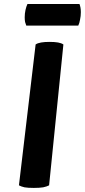

<svg xmlns="http://www.w3.org/2000/svg" viewBox="-20 -921 418 945"><path d="M365.2 -794.9Q371.1 -806.6 374 -824.2Q377.9 -841.8 377.9 -861.3Q377.9 -874 376 -883.8Q374 -894.5 371.1 -901.4Q286.1 -901.4 115.2 -901.4Q109.4 -889.6 105.5 -872.1Q101.6 -854.5 101.6 -835.9Q101.6 -822.3 103.5 -812.5Q106.4 -801.8 109.4 -794.9Q194.3 -794.9 365.2 -794.9ZM73.2 -8.8Q84 -2.9 100.6 1Q117.2 3.9 146.5 3.9Q174.8 3.9 192.4 1Q210.9 -2.9 221.7 -8.8Q245.1 -240.2 292 -702.1Q282.2 -709 265.6 -711.9Q249 -714.8 223.6 -714.8Q199.2 -714.8 182.6 -711.9Q165 -709 155.3 -702.1Q127.9 -470.7 73.2 -8.8Z"/></svg>

Font: cl
Style: Bold Italic
Weight: 400
Designer: Mitja Miklavcic
Version: Version 7.504; 2011; Build 1022